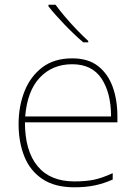

<svg xmlns="http://www.w3.org/2000/svg" viewBox="-20 -786 580 816"><path d="M296 10Q213 10 160.5 -25Q108 -60 83.5 -121Q59 -182 59 -259Q59 -334 84 -397.5Q109 -461 159.5 -499.5Q210 -538 287 -538Q355 -538 397 -505Q439 -472 459 -416.5Q479 -361 479 -291V-266H86Q86 -145 139.5 -80Q193 -15 296 -15Q344 -15 378.5 -22Q413 -29 459 -50V-23Q421 -6 382.5 2Q344 10 296 10ZM87 -291H452Q452 -391 411.5 -452Q371 -513 287 -513Q203 -513 149.5 -456.5Q96 -400 87 -291ZM216 -766Q231 -745 255 -716.5Q279 -688 306 -660Q333 -632 355 -612V-606H334Q314 -623 293.5 -642.5Q273 -662 253.5 -682.5Q234 -703 216.5 -722.5Q199 -742 186 -759V-766Z"/></svg>

Font: Noto Sans Symbols Thin
Style: Regular
Weight: 250
Version: Version 2.002